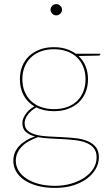

<svg xmlns="http://www.w3.org/2000/svg" viewBox="-20 -728 542 936"><path d="M45 0ZM243 -498Q275.5 -498 302.2 -489.5Q329 -481 350 -466H469V-464Q469 -461 466.5 -459Q464 -457 461 -457L363 -455Q385.5 -434 397.2 -405.5Q409 -377 409 -342Q409 -307 397.2 -278.2Q385.5 -249.5 363.8 -229Q342 -208.5 311.5 -197.2Q281 -186 243 -186Q194 -186 157 -204.5Q144.5 -197.5 134 -188.5Q123.5 -179.5 116 -169.5Q108.5 -159.5 104.2 -149Q100 -138.5 100 -129Q100 -104 115.5 -90.8Q131 -77.5 156.5 -71Q182 -64.5 214.5 -62.8Q247 -61 281 -59.5Q315 -58 347.5 -54.5Q380 -51 405.5 -40.8Q431 -30.5 446.5 -11.8Q462 7 462 39Q462 68.5 446.8 95.2Q431.5 122 403.8 142.8Q376 163.5 336.8 175.8Q297.5 188 249 188Q199.5 188 161.5 177.5Q123.5 167 97.5 149Q71.5 131 58.2 107Q45 83 45 56Q45 14 73.5 -16.2Q102 -46.5 150.5 -63Q122.5 -70 105.8 -85.2Q89 -100.5 89 -129Q89 -139 93.2 -150Q97.5 -161 105 -171.8Q112.5 -182.5 123.2 -192.2Q134 -202 147.5 -209.5Q113.5 -229.5 95.2 -263.5Q77 -297.5 77 -342Q77 -376.5 88.5 -405.2Q100 -434 121.8 -454.5Q143.5 -475 174 -486.5Q204.5 -498 243 -498ZM451 39Q451 11 437.2 -5.8Q423.5 -22.5 400.5 -31.8Q377.5 -41 348 -44.5Q318.5 -48 286.5 -49.8Q254.5 -51.5 223 -53Q191.5 -54.5 165 -59.5Q141.5 -51 121.5 -40Q101.5 -29 87.2 -14.5Q73 0 65 17.5Q57 35 57 56Q57 81.5 70.5 103.8Q84 126 108.8 142.5Q133.5 159 169 168.5Q204.5 178 249 178Q288.5 178 325 167.8Q361.5 157.5 389.5 139.2Q417.5 121 434.2 95.5Q451 70 451 39ZM243 -196Q279.5 -196 308 -206.5Q336.5 -217 356.2 -236.2Q376 -255.5 386.5 -282.5Q397 -309.5 397 -342Q397 -374.5 386.2 -401.5Q375.5 -428.5 355.5 -447.8Q335.5 -467 307 -477.5Q278.5 -488 243 -488Q207.5 -488 179 -477.5Q150.5 -467 130.5 -447.8Q110.5 -428.5 99.8 -401.5Q89 -374.5 89 -342Q89 -309.5 99.8 -282.5Q110.5 -255.5 130.5 -236.2Q150.5 -217 179 -206.5Q207.5 -196 243 -196ZM282.5 -680Q282.5 -669.5 273.8 -661.2Q265 -653 254.5 -653Q243 -653 234.8 -661.2Q226.5 -669.5 226.5 -680Q226.5 -691.5 234.8 -699.8Q243 -708 254.5 -708Q265 -708 273.8 -699.8Q282.5 -691.5 282.5 -680Z"/></svg>

Font: Lato Hairline
Style: Regular
Weight: 100
Designer: Lukasz Dziedzic
Foundry: tyPoland Lukasz Dziedzic
Version: Version 2.007; 2014-02-27